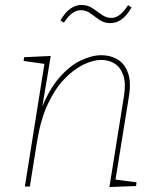

<svg xmlns="http://www.w3.org/2000/svg" viewBox="-20 -750 634 772"><path d="M420 2 478 -361Q487 -414 476 -446.5Q465 -479 441.5 -494Q418 -509 388 -509Q354 -509 315 -490Q276 -471 238.5 -432Q201 -393 172.5 -332Q144 -271 130 -187L100 0H80L160 -502L166 -492L75 -505L77 -520L184 -525L147 -302L142 -301Q174 -386 216.5 -435.5Q259 -485 304 -506.5Q349 -528 388 -528Q425 -528 453.5 -510.5Q482 -493 495 -456Q508 -419 498 -360L443 -19L436 -29L529 -17L527 -2ZM424 -657Q399 -657 380 -670Q361 -683 344 -696Q327 -709 305 -709Q287 -709 270.5 -697Q254 -685 237 -659L223 -668Q243 -702 264 -716Q285 -730 307 -730Q333 -730 352 -717Q371 -704 389 -691Q407 -678 428 -678Q445 -678 461 -690Q477 -702 495 -729L509 -720Q489 -686 468 -671.5Q447 -657 424 -657Z"/></svg>

Font: Bitter Thin Thin
Style: Italic
Weight: 250
Italic angle: -9°
Version: Version 2.002